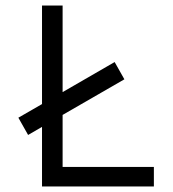

<svg xmlns="http://www.w3.org/2000/svg" viewBox="-20 -670 620 690"><path d="M131 0V-214L81 -185L46 -247L131 -296V-650H205V-339L392 -447L427 -385L205 -257V-70H533V0Z"/></svg>

Font: Sometype Mono
Style: Regular
Weight: 400
Monospace: yes
Designer: Ryoichi Tsunekawa
Foundry: Dharma Type
Version: Version 1.000; ttfautohint (v1.8.3)